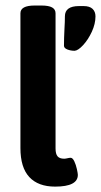

<svg xmlns="http://www.w3.org/2000/svg" viewBox="-20 -675 369 702"><path d="M54.7 0ZM54.7 -133.8V-626.5Q54.7 -654.8 106.9 -654.8H131.3Q158.2 -654.8 170.7 -647.7Q183.1 -640.6 183.1 -626.5V-132.3Q183.1 -112.3 190.4 -103.5Q197.8 -94.7 214.8 -94.7Q219.2 -94.7 228 -96.7Q230.5 -97.2 232.9 -97.7Q235.4 -98.1 238.3 -98.1Q245.6 -98.1 251.7 -85.2Q257.8 -72.3 261.2 -56.4Q264.6 -40.5 264.6 -35.6Q264.6 7.3 181.6 7.3Q119.6 7.3 87.2 -27.6Q54.7 -62.5 54.7 -133.8ZM213.9 -507.8Q213.9 -534.7 215.8 -571.8Q217.3 -595.2 217.3 -615.2Q217.3 -652.8 269 -652.8H285.6Q307.6 -652.8 318.4 -642.6Q329.1 -632.3 329.1 -615.2Q329.1 -587.9 315.7 -558.8Q302.2 -529.8 283.9 -510Q265.6 -490.2 252.9 -489.3Q238.8 -489.3 226.3 -494.1Q213.9 -499 213.9 -507.8Z"/></svg>

Font: Jaldi
Style: Bold
Weight: 400
Designer: Pablo Cosgaya and Nicolas Silva
Foundry: Omnibus-Type
Version: Version 1.007